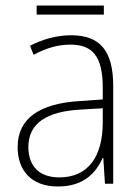

<svg xmlns="http://www.w3.org/2000/svg" viewBox="-20 -667 508 697"><path d="M357 -647H113V-614H357ZM238 -539C185 -539 134 -524 89 -501L102 -468C150 -494 193 -505 236 -505C316 -505 353 -462 353 -349V-306L267 -300C125 -291 44 -238 44 -133C44 -49 93 10 190 10C282 10 327 -37 353 -94H355L361 0H391V-355C391 -484 342 -539 238 -539ZM270 -269 353 -274V-219C352 -101 302 -23 195 -23C124 -23 83 -63 83 -133C83 -220 150 -262 270 -269Z"/></svg>

Font: Noto Sans Gurmukhi UI SemiCondensed ExtraLight
Style: Regular
Weight: 200
Width: 4
Designer: Jelle Bosma - Monotype Design Team
Foundry: Monotype Imaging Inc.
Version: Version 2.004